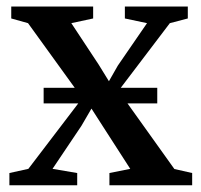

<svg xmlns="http://www.w3.org/2000/svg" viewBox="-20 -552 599 572"><path d="M64.5 -49 225 -259.5 63.5 -483 13.5 -497V-532.5H257.5V-497L192.5 -483L274 -359.5L304.5 -310L331 -356.5L418 -483L352 -497V-532.5H539.5V-497L486 -483L333 -281.5L499.5 -48.5L552.5 -36.5V0H306V-36.5L368 -49L287.5 -174L252.5 -228.5L222.5 -177L136.5 -49L210 -36.5V0H8V-36.5ZM448.5 -290.5V-244H110V-290.5Z"/></svg>

Font: Merriweather 72pt Medium
Style: Regular
Weight: 500
Version: Version 2.100